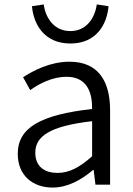

<svg xmlns="http://www.w3.org/2000/svg" viewBox="-20 -832 598 865"><path d="M217 13C285 13 347 -22 399 -66H402L410 0H476V-335C476 -465 424 -554 293 -554C206 -554 130 -514 84 -484L116 -426C157 -455 215 -486 280 -486C373 -486 396 -414 395 -341C163 -315 60 -257 60 -139C60 -41 128 13 217 13ZM239 -53C184 -53 139 -79 139 -144C139 -218 204 -264 395 -286V-128C340 -79 293 -53 239 -53ZM297 -636C415 -636 462 -723 469 -804L416 -812C408 -753 371 -692 297 -692C222 -692 185 -753 177 -812L124 -804C131 -723 179 -636 297 -636Z"/></svg>

Font: ChiuKong Gothic CL Normal
Style: Regular
Weight: 350
Designer: Ryoko NISHIZUKA 西塚涼子 (kana, bopomofo & ideographs); Paul D. Hunt (Latin, Greek & Cyrillic); Sandoll Communications 산돌커뮤니
Foundry: Adobe
Version: Version 1.300